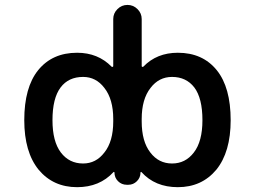

<svg xmlns="http://www.w3.org/2000/svg" viewBox="-20 -775 1040 784"><path d="M706.1 -10.7Q613.3 -10.7 557.6 -72.3Q556.6 -73.2 555.2 -72.8Q553.7 -72.3 553.7 -70.3Q553.7 -49.8 539.1 -35.2Q524.4 -20.5 503.9 -20.5H498Q476.6 -20.5 461.9 -35.2Q447.3 -49.8 447.3 -71.3Q447.3 -72.3 445.3 -72.8Q443.4 -73.2 443.4 -72.3Q386.7 -10.7 294.9 -10.7Q197.3 -10.7 137.7 -82Q79.1 -154.3 79.1 -284.2Q79.1 -418 135.7 -488.3Q193.4 -559.6 294.9 -559.6Q379.9 -559.6 435.5 -502.9Q437.5 -501 439.9 -502Q442.4 -502.9 442.4 -504.9V-697.3Q442.4 -720.7 459.5 -737.8Q476.6 -754.9 500.5 -754.9Q524.4 -754.9 541.5 -737.8Q558.6 -720.7 558.6 -697.3V-504.9Q558.6 -502.9 561 -502Q563.5 -501 565.4 -502.9Q620.1 -559.6 706.1 -559.6Q807.6 -559.6 865.2 -488.3Q921.9 -418 921.9 -284.2Q921.9 -154.3 863.3 -82Q803.7 -10.7 706.1 -10.7ZM682.6 -460.9Q628.9 -460.9 594.7 -416Q558.6 -370.1 558.6 -289.1V-279.3Q558.6 -197.3 593.8 -152.3Q627.9 -107.4 682.6 -107.4Q737.3 -107.4 771.5 -152.3Q806.6 -197.3 806.6 -284.2Q806.6 -374 773.4 -418Q740.2 -460.9 682.6 -460.9ZM319.3 -460.9Q259.8 -460.9 227.5 -418Q194.3 -374 194.3 -284.2Q194.3 -197.3 228.5 -152.3Q262.7 -107.4 319.3 -107.4Q372.1 -107.4 406.2 -152.3Q442.4 -197.3 442.4 -279.3V-289.1Q442.4 -370.1 406.2 -416Q372.1 -460.9 319.3 -460.9Z"/></svg>

Font: Rounded-X Mgen+ 1m medium
Style: Regular
Weight: 500
Designer: [Source Han Sans]
Ryoko NISHIZUKA  (kana & ideographs); Paul D. Hunt (Latin, Greek & Cyrillic); Wenlong ZHANG  (bopomofo
Version: Version 1.059.20150602